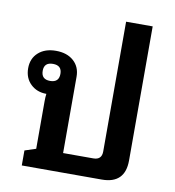

<svg xmlns="http://www.w3.org/2000/svg" viewBox="-79 -762 759 832"><g transform="rotate(10 301.0 -346.0)"><path d="M72 0V-66L121 -82V-291Q121 -310 123 -324Q81 -324 53.5 -350.5Q26 -377 26 -420Q26 -463 55 -489Q84 -515 132 -515Q181 -515 210 -489Q239 -463 239 -420V-84H372Q409 -84 409 -121V-692H526V-102Q526 0 424 0ZM129 -382Q168 -382 168 -420Q168 -457 129 -457Q90 -457 90 -420Q90 -382 129 -382Z"/></g></svg>

Font: Noto Sans Thai Looped UI Medium
Style: Regular
Weight: 500
Designer: Cadson Demak Team
Foundry: Cadson Demak Co., Ltd.
Version: Version 1.000; ttfautohint (v1.8.4.7-5d5b)